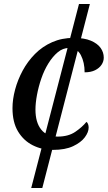

<svg xmlns="http://www.w3.org/2000/svg" viewBox="-20 -734 535 953"><path d="M135 199 372 -714H426L190 199ZM242 10Q188 10 142.5 -13Q97 -36 69.5 -81.5Q42 -127 42 -197Q42 -241 55 -289.5Q68 -338 92.5 -383.5Q117 -429 153.5 -466Q190 -503 238.5 -524.5Q287 -546 346 -546Q398 -546 431 -532Q464 -518 479.5 -496Q495 -474 495 -448Q495 -429 484 -412.5Q473 -396 452 -385.5Q431 -375 400 -375Q400 -424 381.5 -460Q363 -496 323 -496Q292 -496 266.5 -474.5Q241 -453 220 -419Q199 -385 185 -344Q171 -303 163.5 -262.5Q156 -222 156 -190Q156 -127 184 -91.5Q212 -56 266 -56Q319 -56 353.5 -79.5Q388 -103 409 -129Q414 -126 417 -118Q420 -110 420 -101Q420 -78 401 -52.5Q382 -27 343 -8.5Q304 10 242 10Z"/></svg>

Font: ET Text
Style: Italic
Weight: 470
Italic angle: -12°
Designer: Monotype Design Team
Foundry: Monotype Imaging Inc.
Version: Version 2.009